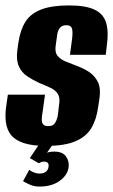

<svg xmlns="http://www.w3.org/2000/svg" viewBox="-22 -525 417 708"><path d="M148 13Q97 13 65.5 2.5Q34 -8 18.5 -27.5Q3 -47 -0.5 -76Q-4 -105 2 -141L7 -176H144L135 -112Q132 -96 132 -84Q132 -72 137.5 -66Q143 -60 156 -60Q169 -60 175.5 -65.5Q182 -71 185.5 -80Q189 -89 191 -98L196 -140Q200 -165 191.5 -178.5Q183 -192 165.5 -200.5Q148 -209 123 -219Q101 -229 79.5 -243Q58 -257 47.5 -280.5Q37 -304 42 -341L46 -369Q53 -415 72 -445Q91 -475 130 -490Q169 -505 232 -505Q295 -505 327.5 -489Q360 -473 369.5 -440.5Q379 -408 372 -358L368 -323H236L244 -383Q247 -410 243 -421Q239 -432 223 -432Q206 -432 198.5 -422Q191 -412 189 -397L183 -354Q180 -330 192 -317Q204 -304 224.5 -296.5Q245 -289 264 -281Q288 -272 308 -258.5Q328 -245 339 -222.5Q350 -200 345 -164L340 -131Q334 -85 315 -53Q296 -21 256 -4Q216 13 148 13ZM123 163Q103 163 86 155Q69 147 63 143L86 101Q91 106 102 110.5Q113 115 124 115Q139 115 147.5 108Q156 101 157 90Q160 71 140 71Q134 71 129 73Q124 75 121 77L88 58L127 0H178L145 47L139 44Q146 39 156 36.5Q166 34 178 34Q209 34 221.5 52Q234 70 231 92Q227 121 198 142Q169 163 123 163Z"/></svg>

Font: Alumni Sans ExtraBold
Style: Italic
Weight: 800
Italic angle: -8°
Designer: Robert E. Leuschke
Foundry: Robert E. Leuschke
Version: Version 1.016